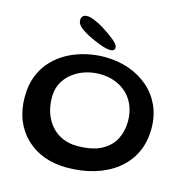

<svg xmlns="http://www.w3.org/2000/svg" viewBox="-120 -903 1029 1067"><g transform="rotate(15 394.5 -369.5)"><path d="M358 52Q286 52 226.2 29.8Q166.5 7.5 122.8 -34.5Q79 -76.5 55.2 -135.5Q31.5 -194.5 31.5 -268Q31.5 -337 53 -390.5Q74.5 -444 112 -483Q149.5 -522 197.2 -547Q245 -572 298 -584.2Q351 -596.5 403 -596.5Q479.5 -596.5 544 -574Q608.5 -551.5 656.5 -509.8Q704.5 -468 731 -409.8Q757.5 -351.5 757.5 -279.5Q757.5 -200 727.5 -138.2Q697.5 -76.5 643 -34Q588.5 8.5 515.8 30.2Q443 52 358 52ZM381.5 -79Q469 -79 521.5 -107Q574 -135 597.5 -181.5Q621 -228 621 -283.5Q621 -334.5 604.2 -374.5Q587.5 -414.5 557.5 -442Q527.5 -469.5 488 -483.8Q448.5 -498 403 -498Q358.5 -498 318 -484.5Q277.5 -471 246 -446Q214.5 -421 196.2 -385.5Q178 -350 178 -306Q178 -253.5 193.2 -211.8Q208.5 -170 235.8 -140.2Q263 -110.5 300.2 -94.8Q337.5 -79 381.5 -79ZM423.5 -641.5Q400 -641.5 362.5 -655.5Q325 -669.5 289 -688Q255.5 -705.5 237 -722.2Q218.5 -739 218.5 -758.5Q218.5 -775 227.5 -783Q236.5 -791 252 -791Q269.5 -791 297.2 -779.2Q325 -767.5 352 -750.5Q393.5 -724.5 421 -701Q448.5 -677.5 448.5 -663Q448.5 -651.5 441.5 -646.5Q434.5 -641.5 423.5 -641.5Z"/></g></svg>

Font: Gluten
Style: Regular
Weight: 400
Designer: Tyler Finck
Foundry: Etcetera Type Company
Version: Version 1.300